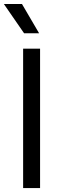

<svg xmlns="http://www.w3.org/2000/svg" viewBox="-48 -954 293 974"><path d="M69.3 0H155.3V-707H69.3ZM74.2 -785.2H150.4L63.5 -933.6H-28.3Z"/></svg>

Font: Wanted Sans
Style: Regular
Weight: 400
Designer: Original Design by Kil Hyung-jin and Kang Hanbin, Wanted Lab, Inc; Hangeul from Source Han Sans by Jang Soo-young and Ka
Foundry: Wanted Lab, Inc.
Version: Version 1.001;Glyphs 3.2 (3227)